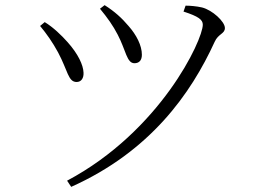

<svg xmlns="http://www.w3.org/2000/svg" viewBox="-20 -701 1040 747"><path d="M241 2 257 26C565 -112 723 -337 815 -538C829 -570 855 -569 855 -592C855 -617 806 -662 766 -672C744 -677 719 -679 702 -679L694 -656C753 -637 769 -624 769 -605C769 -545 604 -191 241 2ZM278 -382C297 -382 306 -398 305 -418C304 -448 284 -491 243 -537C220 -563 187 -595 154 -615L136 -600C161 -570 185 -536 206 -497C244 -426 245 -382 278 -382ZM503 -455C521 -455 532 -466 532 -488C532 -524 511 -565 480 -600C454 -631 425 -657 387 -681L369 -667C398 -632 420 -601 438 -566C470 -505 473 -455 503 -455Z"/></svg>

Font: Source Han Serif CN Light
Style: Regular
Weight: 300
Designer: Ryoko NISHIZUKA 西塚涼子 (kana & ideographs); Frank Grießhammer (Latin, Greek & Cyrillic); Wenlong ZHANG 张文龙 (bopomofo); San
Foundry: Adobe
Version: Version 2.003;hotconv 1.1.1;makeotfexe 2.6.0